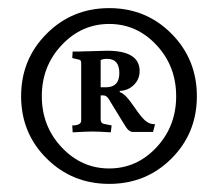

<svg xmlns="http://www.w3.org/2000/svg" viewBox="-20 -686 537 473"><path d="M228 -471H241Q274 -471 274 -506Q274 -541 244 -541Q234 -541 228 -538ZM158 -377Q180 -377 180 -389V-531Q180 -538 175 -539L158 -543L159 -559Q163 -559 171 -559L244 -561Q324 -561 324 -511Q324 -491 310 -477Q296 -463 275 -462V-459Q288 -456 310 -423.5Q332 -391 342 -386Q349 -380 362 -380L357 -361H307Q298 -361 290 -373.5Q282 -386 277.5 -393.5Q273 -401 266 -412.5Q259 -424 257 -427Q255 -430 252.5 -434.5Q250 -439 248 -442Q242 -451 235 -451H228V-392Q228 -383 235 -381L255 -377L253 -360Q221 -362 208 -362Q195 -362 159 -360ZM95 -295.5Q32 -358 32 -449Q32 -540 95 -603Q158 -666 249 -666Q340 -666 402.5 -603Q465 -540 465 -449Q465 -358 402.5 -295.5Q340 -233 249 -233Q158 -233 95 -295.5ZM132 -575Q83 -523 83 -449Q83 -375 132 -323Q181 -271 249 -271Q317 -271 365.5 -323Q414 -375 414 -449Q414 -523 365.5 -575Q317 -627 249 -627Q181 -627 132 -575Z"/></svg>

Font: Buenard
Style: Bold
Weight: 700
Foundry: FontFuror
Version: Version 1.002 2011